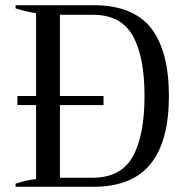

<svg xmlns="http://www.w3.org/2000/svg" viewBox="-20 -720 709 740"><path d="M562 -612C515 -671 441 -700 340 -700C340 -700 40 -700 40 -700C40 -700 40 -688 40 -688C67 -679 94 -673 119 -669C119 -669 119 -350 119 -350C119 -350 47 -350 47 -350C47 -350 47 -315 47 -315C47 -315 119 -315 119 -315C119 -315 119 -30 119 -30C92 -27 66 -21 40 -12C40 -12 40 0 40 0C40 0 339 0 339 0C440 0 514 -30 561 -89C608 -148 631 -235 631 -350C631 -465 608 -553 562 -612ZM492 -117C461 -62 410 -35 337 -35C337 -35 211 -35 211 -35C211 -35 211 -315 211 -315C211 -315 379 -315 379 -315C379 -315 379 -350 379 -350C379 -350 211 -350 211 -350C211 -350 211 -663 211 -663C211 -663 339 -663 339 -663C410 -663 461 -636 492 -582C522 -528 537 -451 537 -350C537 -249 522 -171 492 -117Z"/></svg>

Font: BUSH 25 TRIRONG
Style: Regular
Weight: 400
Designer: Katatrad Team
Foundry: CadsonDemak